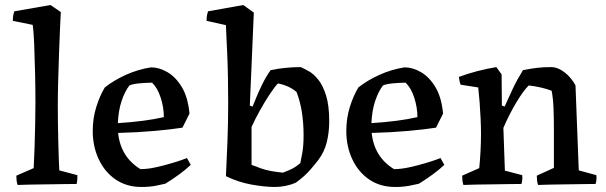

<svg xmlns="http://www.w3.org/2000/svg" viewBox="-20 -732 2412 764"><path d="M50 4Q47 -5 46 -14.5Q45 -24 45 -33L114 -63Q116 -98 117.5 -144Q119 -190 120 -237.5Q121 -285 121 -324Q121 -382 119.5 -444Q118 -506 116 -557Q114 -608 110 -633L31 -649Q31 -670 37 -687L181 -712L222 -684Q221 -667 219 -623Q217 -579 215 -522.5Q213 -466 211.5 -409.5Q210 -353 210 -311Q210 -280 210.5 -242Q211 -204 212 -166Q213 -128 214 -98Q215 -68 216 -54L288 -35Q288 -27 287.5 -17.5Q287 -8 285 0Q268 0 237 0.5Q206 1 169.5 1.5Q133 2 100.5 2.5Q68 3 50 4Z M543 12Q484 12 440.5 -17.5Q397 -47 373 -98Q349 -149 349 -211Q349 -261 363 -306Q377 -351 397 -384Q432 -412 480.5 -434Q529 -456 581 -464Q613 -464 646 -445Q679 -426 703.5 -385.5Q728 -345 734 -280L706 -224Q662 -217 594.5 -211Q527 -205 450 -203Q460 -107 539 -59Q567 -59 601 -66.5Q635 -74 668 -84Q701 -94 724 -103L739 -76Q719 -57 693 -38Q667 -19 638 -1Q626 2 600.5 7Q575 12 543 12ZM449 -242Q559 -249 632 -266Q632 -304 619.5 -343Q607 -382 585 -403Q564 -403 536 -400.5Q508 -398 495 -392Q477 -369 464 -330.5Q451 -292 449 -242Z M879 -31Q882 -88 885 -166.5Q888 -245 888 -322Q888 -372 887 -424Q886 -476 884 -521Q882 -566 880.5 -596Q879 -626 879 -632L802 -649Q802 -661 803.5 -670Q805 -679 808 -687L948 -712L990 -682L979 -426L974 -312L985 -308Q989 -317 999 -342Q1009 -367 1024 -397.5Q1039 -428 1057 -453Q1086 -459 1116.5 -462Q1147 -465 1177 -465Q1190 -459 1209 -448.5Q1228 -438 1246.5 -415Q1265 -392 1277.5 -352Q1290 -312 1290 -249Q1290 -206 1280.5 -167Q1271 -128 1247 -96Q1238 -84 1216 -58Q1194 -32 1157 -5Q1139 3 1117 7.5Q1095 12 1074 12Q1034 12 981 2.5Q928 -7 879 -31ZM1106 -45Q1114 -48 1134 -56.5Q1154 -65 1175 -83Q1177 -92 1182.5 -121.5Q1188 -151 1188 -193Q1188 -295 1160 -366Q1131 -391 1086 -400Q1074 -388 1054 -358Q1034 -328 1014 -292Q994 -256 981 -227V-76Q988 -73 1020 -61.5Q1052 -50 1106 -45Z M1552 12Q1493 12 1449.5 -17.5Q1406 -47 1382 -98Q1358 -149 1358 -211Q1358 -261 1372 -306Q1386 -351 1406 -384Q1441 -412 1489.5 -434Q1538 -456 1590 -464Q1622 -464 1655 -445Q1688 -426 1712.5 -385.5Q1737 -345 1743 -280L1715 -224Q1671 -217 1603.5 -211Q1536 -205 1459 -203Q1469 -107 1548 -59Q1576 -59 1610 -66.5Q1644 -74 1677 -84Q1710 -94 1733 -103L1748 -76Q1728 -57 1702 -38Q1676 -19 1647 -1Q1635 2 1609.5 7Q1584 12 1552 12ZM1458 -242Q1568 -249 1641 -266Q1641 -304 1628.5 -343Q1616 -382 1594 -403Q1573 -403 1545 -400.5Q1517 -398 1504 -392Q1486 -369 1473 -330.5Q1460 -292 1458 -242Z M1824 4Q1821 -5 1820 -14.5Q1819 -24 1819 -33L1887 -63Q1890 -92 1892 -129Q1894 -166 1894 -199Q1894 -225 1892.5 -258.5Q1891 -292 1888.5 -325Q1886 -358 1883 -384L1813 -395Q1810 -402 1808.5 -410Q1807 -418 1806 -426Q1841 -439 1879.5 -449Q1918 -459 1955 -465L1976 -436L1977 -312L1988 -308Q2003 -342 2020 -378Q2037 -414 2061 -453Q2092 -459 2117 -462Q2142 -465 2173 -465Q2193 -465 2212.5 -453.5Q2232 -442 2247 -425Q2262 -408 2270 -392Q2273 -307 2276.5 -222.5Q2280 -138 2283 -54L2353 -35Q2355 -17 2350 0Q2334 0 2304 0.5Q2274 1 2238 1.5Q2202 2 2170.5 2.5Q2139 3 2121 4Q2118 -5 2117 -14.5Q2116 -24 2116 -33L2184 -64V-229Q2184 -262 2182.5 -301.5Q2181 -341 2175 -371Q2157 -378 2133.5 -383.5Q2110 -389 2084 -392Q2064 -373 2035.5 -326Q2007 -279 1983 -223L1989 -53L2058 -35Q2060 -17 2055 0Q2040 0 2009 0.5Q1978 1 1941.5 1.5Q1905 2 1873 2.5Q1841 3 1824 4Z"/></svg>

Font: Labrada Medium
Style: Regular
Weight: 500
Designer: Mercedes Jáuregui
Foundry: Omnibus-Type Team
Version: Version 1.000; ttfautohint (v1.8.4.7-5d5b)